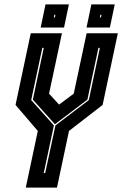

<svg xmlns="http://www.w3.org/2000/svg" viewBox="-20 -851 554 871"><path d="M97 0 151.5 -257 50.5 -375 119.5 -700H261L202.5 -426L248 -376.5L314.5 -426L373 -700H514.5L445.5 -375L293 -257L238.5 0ZM178.5 -66H185L231.5 -282L383 -397L433 -634H426.5L376.5 -399L230 -288H228.5L129 -399L178.5 -634H172L121.5 -397L224.5 -282ZM372.5 -726 394.5 -831H500.5L478.5 -726ZM164.5 -726 186.5 -831H292.5L270.5 -726ZM224 -772H229L231.5 -784H226.5ZM433 -772H438L440.5 -784H435.5Z"/></svg>

Font: Tourney Condensed ExtraBold
Style: Italic
Weight: 800
Width: 3
Italic angle: -12°
Designer: Tyler Finck
Foundry: Etcetera Type Co
Version: Version 1.010; ttfautohint (v1.8.3)